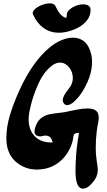

<svg xmlns="http://www.w3.org/2000/svg" viewBox="-20 -1046 640 1147"><path d="M558 -83Q564 -49 564 -33Q564 -2 550 21Q538 42 517 61.5Q496 81 476 81Q431 81 431 -24L432 -70Q435 -159 452 -252Q430 -251 425 -246Q420 -241 417 -225Q417 -214 413 -201Q403 -161 377 -124Q354 -91 321 -68.5Q288 -46 249 -38Q222 -33 202 -33Q129 -33 77 -77.5Q25 -122 19 -197Q18 -205 18 -222Q18 -288 40 -360.5Q62 -433 99 -513Q175 -678 277 -763Q308 -789 345 -805Q382 -821 416 -821Q446 -821 470.5 -807Q495 -793 510 -763Q530 -724 530 -676Q530 -629 512 -579.5Q494 -530 464 -486Q450 -465 425.5 -441.5Q401 -418 381 -418Q369 -418 362 -428Q355 -436 355 -448Q355 -472 388 -512L402 -532Q415 -554 415 -580Q415 -616 392.5 -644Q370 -672 338 -672Q315 -672 292 -655Q241 -618 206 -538.5Q171 -459 156 -380Q151 -353 151 -334Q151 -270 188 -231.5Q225 -193 295 -195Q288 -217 281 -225Q274 -233 256 -236Q250 -237 237.5 -234Q225 -231 219 -231Q186 -234 186 -260Q186 -270 191 -287Q202 -321 223.5 -338.5Q245 -356 270.5 -362Q296 -368 336 -372L366 -376Q373 -377 400 -383Q406 -384 439.5 -391Q473 -398 502 -398Q560 -398 568 -361Q570 -349 570 -344Q570 -324 563 -296Q559 -271 558 -263Q552 -214 552 -163Q552 -137 553 -125Q554 -111 558 -83ZM477 -1020Q497 -1020 509 -1012Q521 -1004 521 -987Q521 -947 493.5 -917Q466 -887 425 -870.5Q384 -854 346 -851Q287 -847 244.5 -876Q202 -905 177 -960Q171 -974 186.5 -989.5Q202 -1005 228.5 -1015.5Q255 -1026 277 -1026Q304 -1026 311 -1010Q322 -986 334.5 -969Q347 -952 365 -942Q366 -942 369 -941Q372 -940 376 -939Q380 -948 379 -958Q380 -982 412 -1001Q444 -1020 477 -1020Z"/></svg>

Font: Sedgwick Ave Display
Style: Regular
Weight: 400
Designer: Kevin Burke, Pedro Vergani
Foundry: Google, Inc.
Version: Version 1.000